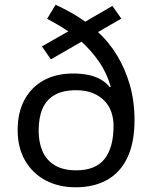

<svg xmlns="http://www.w3.org/2000/svg" viewBox="-20 -836 645 815"><path d="M216 -816Q248 -801 280.5 -783Q313 -765 342 -744L457 -811L495 -757L396 -700Q442 -658 476.5 -601.5Q511 -545 531 -476Q551 -407 551 -326Q551 -231 521 -167.5Q491 -104 435 -72.5Q379 -41 301 -41Q229 -41 173.5 -70.5Q118 -100 86.5 -154.5Q55 -209 55 -284Q55 -359 84 -412.5Q113 -466 165.5 -495Q218 -524 290 -524Q325 -524 354.5 -518Q384 -512 407 -499Q430 -486 446 -466L450 -468Q434 -525 401 -573Q368 -621 326 -659L196 -584L158 -639L270 -703Q249 -717 226 -730.5Q203 -744 180 -756ZM303 -453Q247 -453 212 -433Q177 -413 160.5 -375Q144 -337 144 -281Q144 -232 160.5 -194Q177 -156 212.5 -134.5Q248 -113 303 -113Q386 -113 424 -161.5Q462 -210 462 -302Q462 -333 452.5 -360.5Q443 -388 423 -408.5Q403 -429 373.5 -441Q344 -453 303 -453Z"/></svg>

Font: Noto Sans Tamil UI
Style: Regular
Weight: 400
Designer: Jelle Bosma - Monotype Design Team
Foundry: Monotype Imaging Inc.
Version: Version 2.004